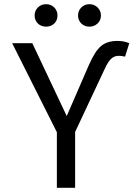

<svg xmlns="http://www.w3.org/2000/svg" viewBox="-20 -895 640 915"><path d="M546 -629Q526 -629 511.5 -616.5Q497 -604 482 -573L338 -266V0H251V-265L38 -689H134L298 -342L404 -586Q433 -652 462 -676Q491 -700 540 -700Q571 -700 596 -689L576 -625Q560 -629 546 -629ZM145 -821Q145 -844 160.5 -859.5Q176 -875 200 -875Q223 -875 238.5 -859.5Q254 -844 254 -821Q254 -798 238.5 -783Q223 -768 200 -768Q176 -768 160.5 -783Q145 -798 145 -821ZM352 -821Q352 -844 367.5 -859.5Q383 -875 406 -875Q429 -875 445 -859.5Q461 -844 461 -821Q461 -798 445 -783Q429 -768 406 -768Q383 -768 367.5 -783Q352 -798 352 -821Z"/></svg>

Font: FiraDG Mono
Style: Regular
Weight: 400
Designer: Carrois Corporate & Edenspiekermann AG
Foundry: Carrois Corporate GbR & Edenspiekermann AG
Version: Version 3.206